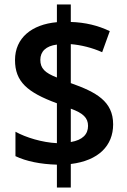

<svg xmlns="http://www.w3.org/2000/svg" viewBox="-20 -779 569 857"><path d="M234 -44V58H296V-47C420 -62 485 -129 485 -224C485 -327 409 -368 296 -408V-582C343 -578 391 -566 436 -546L470 -640C418 -665 361 -679 296 -681V-759H234V-680C122 -670 47 -610 47 -511C47 -415 101 -367 234 -318V-140C169 -143 96 -165 49 -191V-82C97 -59 161 -46 234 -44ZM234 -580V-433C180 -454 160 -474 160 -512C160 -549 185 -574 234 -580ZM296 -145V-294C351 -274 373 -253 373 -217C373 -180 349 -154 296 -145Z"/></svg>

Font: Noto Sans Devanagari UI SemiCondensed SemiBold
Style: Regular
Weight: 600
Width: 4
Designer: Jelle Bosma - Monotype Design Team
Foundry: Monotype Imaging Inc.
Version: Version 2.004